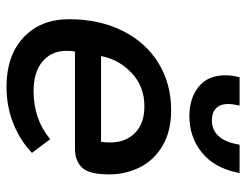

<svg xmlns="http://www.w3.org/2000/svg" viewBox="-103 -642 755 589"><g transform="rotate(90 274.5 -347.5)"><path d="M39 -182Q39 -274 74 -345Q109 -416 172.5 -455.5Q236 -495 318 -495Q383 -495 427.5 -468.5Q472 -442 493.5 -398.5Q515 -355 515 -305Q515 -243 494 -221.5Q473 -200 436 -200H138Q136 -191 136 -174Q136 -128 168.5 -100.5Q201 -73 259 -73Q346 -73 407 -124L449 -68Q410 -31 358 -10.5Q306 10 246 10Q151 10 95 -42Q39 -94 39 -182ZM415 -280Q417 -289 417 -308Q417 -355 388 -384Q359 -413 306 -413Q245 -413 203.5 -373.5Q162 -334 152 -280ZM211 -661Q211 -679 215 -696L217 -705H304L302 -695Q299 -682 299 -670Q299 -646 312 -633Q325 -620 349 -620Q378 -620 396.5 -639.5Q415 -659 422 -695L424 -705H511L509 -696Q494 -626 447 -588.5Q400 -551 336 -551Q281 -551 246 -579.5Q211 -608 211 -661Z"/></g></svg>

Font: Niramit Medium
Style: Italic
Weight: 500
Italic angle: -10°
Designer: Katatrad Aksorn Co.,Ltd.
Foundry: Cadson Demak Co.,Ltd.
Version: Version 1.000; ttfautohint (v1.6)